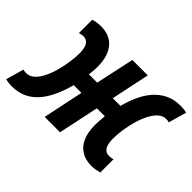

<svg xmlns="http://www.w3.org/2000/svg" viewBox="-151 -784 1023 1023"><g transform="rotate(45 361.0 -272.5)"><path d="M7.8 8.8Q-4.4 8.8 -16.4 7.6Q-28.3 6.3 -41 2.9L-12.2 -98.1Q-7.3 -96.7 -2.2 -95.9Q2.9 -95.2 11.2 -95.2Q38.1 -95.2 58.8 -115.2Q79.6 -135.3 94.7 -167.5Q109.9 -199.7 119.4 -237.1Q128.9 -274.4 133.5 -309.6Q138.2 -344.7 138.2 -370.1Q138.2 -411.1 125.5 -430.7Q112.8 -450.2 87.9 -450.2Q81.5 -450.2 74 -448.7Q66.4 -447.3 59.1 -444.8V-544.9Q71.3 -549.3 85.9 -551.8Q100.6 -554.2 116.2 -554.2Q184.6 -554.2 220.7 -510.5Q256.8 -466.8 256.8 -387.2Q256.8 -373 255.6 -357.9Q254.4 -342.8 252 -327.1H314.9L361.8 -544.9H478L432.1 -327.1H490.2Q502 -373 520.5 -414.1Q539.1 -455.1 566.4 -486.6Q593.8 -518.1 630.6 -536.1Q667.5 -554.2 714.8 -554.2Q727.1 -554.2 739 -553.2Q751 -552.2 763.2 -548.8L733.9 -446.8Q729.5 -448.7 724.6 -449.5Q719.7 -450.2 711.9 -450.2Q687.5 -450.2 667.2 -431.9Q647 -413.6 631.6 -383.3Q616.2 -353 606 -316.7Q595.7 -280.3 590.3 -243.2Q585 -206.1 585 -174.8Q585 -134.8 597.7 -115Q610.4 -95.2 634.8 -95.2Q642.6 -95.2 649.9 -96.2Q657.2 -97.2 665 -100.1V0Q652.8 3.4 637.7 6.1Q622.6 8.8 606.9 8.8Q561.5 8.8 530 -10.7Q498.5 -30.3 482.2 -67.6Q465.8 -105 465.8 -158.2Q465.8 -174.8 467 -192.6Q468.3 -210.4 470.2 -229H410.2L361.8 0H246.1L293.9 -229H235.8Q219.7 -168.5 197.5 -123.5Q175.3 -78.6 147 -49.3Q118.7 -20 84 -5.6Q49.3 8.8 7.8 8.8Z"/></g></svg>

Font: Open Sans Condensed
Style: Italic
Weight: 400
Width: 3
Italic angle: -12°
Designer: Monotype Design Team
Foundry: Monotype Imaging Inc.
Version: Version 3.000